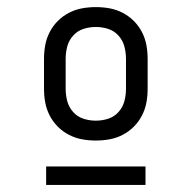

<svg xmlns="http://www.w3.org/2000/svg" viewBox="-20 -713 540 541"><path d="M250 -317Q230 -317 211 -320.5Q192 -324 174.5 -333Q157 -342 143 -356Q129 -370 120 -387.5Q111 -405 107.5 -424Q104 -443 104 -463V-547Q104 -567 107.5 -586Q111 -605 120 -622.5Q129 -640 143 -654Q157 -668 174.5 -677Q192 -686 211 -689.5Q230 -693 250 -693Q270 -693 289 -689.5Q308 -686 325.5 -677Q343 -668 357 -654Q371 -640 380 -622.5Q389 -605 392.5 -586Q396 -567 396 -547V-463Q396 -443 392.5 -424Q389 -405 380 -387.5Q371 -370 357 -356Q343 -342 325.5 -333Q308 -324 289 -320.5Q270 -317 250 -317ZM250 -373Q268 -373 285 -378.5Q302 -384 314 -397.5Q326 -411 330.5 -428Q335 -445 335 -463V-547Q335 -565 330.5 -582Q326 -599 314 -612.5Q302 -626 285 -631.5Q268 -637 250 -637Q232 -637 215 -631.5Q198 -626 186 -612.5Q174 -599 169.5 -582Q165 -565 165 -547V-463Q165 -445 169.5 -428Q174 -411 186 -397.5Q198 -384 215 -378.5Q232 -373 250 -373ZM110 -192V-244H390V-192Z"/></svg>

Font: Iosevka Curly Light
Style: Regular
Weight: 300
Monospace: yes
Designer: Belleve Invis
Foundry: Belleve Invis
Version: Version 22.1.2; ttfautohint (v1.8.4)